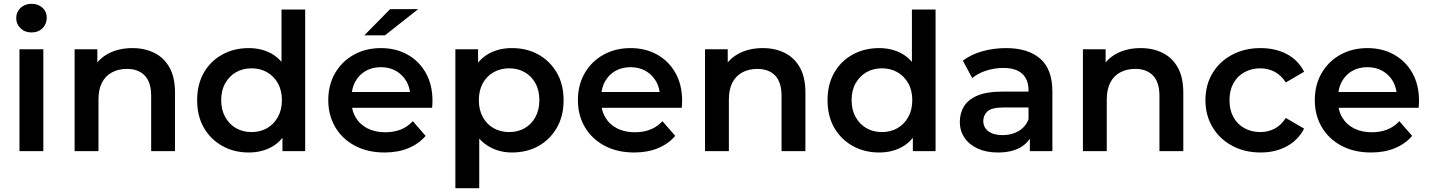

<svg xmlns="http://www.w3.org/2000/svg" viewBox="-20 -792 7493 1006"><path d="M82 0V-534H207V0ZM145 -622Q110 -622 87.5 -644Q65 -666 65 -697Q65 -729 87.5 -750.5Q110 -772 145 -772Q180 -772 202.5 -751.5Q225 -731 225 -700Q225 -667 203 -644.5Q181 -622 145 -622Z M371 0V-534H490V-465Q514 -494 551 -513Q604 -540 674 -540Q738 -540 788.5 -515Q839 -490 868 -438.5Q897 -387 897 -306V0H772V-290Q772 -361 738.5 -396Q705 -431 645 -431Q601 -431 567 -413Q533 -395 514.5 -359.5Q496 -324 496 -270V0Z M1283 7Q1206 7 1144.5 -27.5Q1083 -62 1048 -123Q1013 -184 1013 -267Q1013 -350 1048 -411Q1083 -472 1144.5 -506Q1206 -540 1283 -540Q1350 -540 1403 -511Q1432 -494 1455 -468V-742H1579V0H1460V-70Q1437 -41 1405 -23Q1352 7 1283 7ZM1298 -100Q1343 -100 1378.5 -120Q1414 -140 1435.5 -178Q1457 -216 1457 -267Q1457 -319 1435.5 -356.5Q1414 -394 1378.5 -414Q1343 -434 1298 -434Q1253 -434 1217.5 -414Q1182 -394 1160.5 -356.5Q1139 -319 1139 -267Q1139 -216 1160.5 -178Q1182 -140 1217.5 -120Q1253 -100 1298 -100Z M1995 7Q1906 7 1839.5 -28.5Q1773 -64 1736.5 -126Q1700 -188 1700 -267Q1700 -347 1735.5 -408.5Q1771 -470 1833.5 -505Q1896 -540 1976 -540Q2054 -540 2115 -506Q2176 -472 2211 -410Q2246 -348 2246 -264Q2246 -256 2245.5 -246Q2245 -236 2244 -227H1825Q1830 -199 1844 -176Q1866 -139 1906 -119Q1946 -99 1998 -99Q2043 -99 2079 -113Q2115 -127 2143 -157L2210 -80Q2174 -38 2119.5 -15.5Q2065 7 1995 7ZM1824 -310H2128Q2124 -340 2110 -365Q2090 -400 2055.5 -420Q2021 -440 1976 -440Q1930 -440 1895.5 -420Q1861 -400 1842 -365Q1828 -340 1824 -310ZM1889 -607 2024 -744H2171L1997 -607Z M2662 7Q2597 7 2544 -23Q2514 -40 2491 -66V194H2366V-534H2485V-464Q2509 -493 2541 -511Q2594 -540 2662 -540Q2741 -540 2801.5 -506Q2862 -472 2897.5 -411Q2933 -350 2933 -267Q2933 -184 2897.5 -122.5Q2862 -61 2801.5 -27Q2741 7 2662 7ZM2648 -100Q2693 -100 2728.5 -120Q2764 -140 2785 -178Q2806 -216 2806 -267Q2806 -319 2785 -356.5Q2764 -394 2728.5 -414Q2693 -434 2648 -434Q2603 -434 2567 -414Q2531 -394 2510 -356.5Q2489 -319 2489 -267Q2489 -216 2510 -178Q2531 -140 2567 -120Q2603 -100 2648 -100Z M3303 7Q3214 7 3147.5 -28.5Q3081 -64 3044.5 -126Q3008 -188 3008 -267Q3008 -347 3043.5 -408.5Q3079 -470 3141.5 -505Q3204 -540 3284 -540Q3362 -540 3423 -506Q3484 -472 3519 -410Q3554 -348 3554 -264Q3554 -256 3553.5 -246Q3553 -236 3552 -227H3133Q3138 -199 3152 -176Q3174 -139 3214 -119Q3254 -99 3306 -99Q3351 -99 3387 -113Q3423 -127 3451 -157L3518 -80Q3482 -38 3427.5 -15.5Q3373 7 3303 7ZM3132 -310H3436Q3432 -340 3418 -365Q3398 -400 3363.5 -420Q3329 -440 3284 -440Q3238 -440 3203.5 -420Q3169 -400 3150 -365Q3136 -340 3132 -310Z M3674 0V-534H3793V-465Q3817 -494 3854 -513Q3907 -540 3977 -540Q4041 -540 4091.5 -515Q4142 -490 4171 -438.5Q4200 -387 4200 -306V0H4075V-290Q4075 -361 4041.5 -396Q4008 -431 3948 -431Q3904 -431 3870 -413Q3836 -395 3817.5 -359.5Q3799 -324 3799 -270V0Z M4586 7Q4509 7 4447.5 -27.5Q4386 -62 4351 -123Q4316 -184 4316 -267Q4316 -350 4351 -411Q4386 -472 4447.5 -506Q4509 -540 4586 -540Q4653 -540 4706 -511Q4735 -494 4758 -468V-742H4882V0H4763V-70Q4740 -41 4708 -23Q4655 7 4586 7ZM4601 -100Q4646 -100 4681.5 -120Q4717 -140 4738.5 -178Q4760 -216 4760 -267Q4760 -319 4738.5 -356.5Q4717 -394 4681.5 -414Q4646 -434 4601 -434Q4556 -434 4520.5 -414Q4485 -394 4463.5 -356.5Q4442 -319 4442 -267Q4442 -216 4463.5 -178Q4485 -140 4520.5 -120Q4556 -100 4601 -100Z M5376 0V-65Q5357 -37 5326 -19Q5279 7 5208 7Q5148 7 5103 -13.5Q5058 -34 5033.5 -70.5Q5009 -107 5009 -153Q5009 -198 5030.5 -234Q5052 -270 5101 -291Q5150 -312 5231 -312H5369V-320Q5369 -375 5336 -405.5Q5303 -436 5236 -436Q5191 -436 5147.5 -422Q5104 -408 5074 -383L5025 -474Q5068 -507 5127.5 -523.5Q5187 -540 5251 -540Q5367 -540 5430.5 -484.5Q5494 -429 5494 -313V0ZM5369 -229H5240Q5176 -229 5154 -208.5Q5132 -188 5132 -158Q5132 -124 5159 -104Q5186 -84 5234 -84Q5280 -84 5316.5 -105Q5353 -126 5369 -167Z M5654 0V-534H5773V-465Q5797 -494 5834 -513Q5887 -540 5957 -540Q6021 -540 6071.5 -515Q6122 -490 6151 -438.5Q6180 -387 6180 -306V0H6055V-290Q6055 -361 6021.5 -396Q5988 -431 5928 -431Q5884 -431 5850 -413Q5816 -395 5797.5 -359.5Q5779 -324 5779 -270V0Z M6585 7Q6501 7 6435.5 -28.5Q6370 -64 6333 -126Q6296 -188 6296 -267Q6296 -347 6333 -408.5Q6370 -470 6435.5 -505Q6501 -540 6585 -540Q6663 -540 6722.5 -508.5Q6782 -477 6813 -416L6717 -360Q6693 -398 6658.5 -416Q6624 -434 6584 -434Q6538 -434 6501 -414Q6464 -394 6443 -356.5Q6422 -319 6422 -267Q6422 -215 6443 -177.5Q6464 -140 6501 -120Q6538 -100 6584 -100Q6624 -100 6658.5 -118Q6693 -136 6717 -174L6813 -118Q6782 -58 6722.5 -25.5Q6663 7 6585 7Z M7164 7Q7075 7 7008.5 -28.5Q6942 -64 6905.5 -126Q6869 -188 6869 -267Q6869 -347 6904.5 -408.5Q6940 -470 7002.5 -505Q7065 -540 7145 -540Q7223 -540 7284 -506Q7345 -472 7380 -410Q7415 -348 7415 -264Q7415 -256 7414.5 -246Q7414 -236 7413 -227H6994Q6999 -199 7013 -176Q7035 -139 7075 -119Q7115 -99 7167 -99Q7212 -99 7248 -113Q7284 -127 7312 -157L7379 -80Q7343 -38 7288.5 -15.5Q7234 7 7164 7ZM6993 -310H7297Q7293 -340 7279 -365Q7259 -400 7224.5 -420Q7190 -440 7145 -440Q7099 -440 7064.5 -420Q7030 -400 7011 -365Q6997 -340 6993 -310Z"/></svg>

Font: Montserrat Thin SemiBold
Style: Regular
Weight: 600
Version: Version 9.000